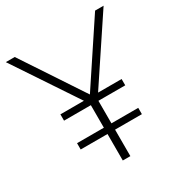

<svg xmlns="http://www.w3.org/2000/svg" viewBox="-173 -865 934 989"><g transform="rotate(-30 294.0 -370.0)"><path d="M271.5 0V-355.5L282.5 -320.5L3 -740H56L304.5 -364.5H285L534 -740H584.5L305.5 -320.5L316.5 -355.5V0ZM112 -157.5V-195H476V-157.5ZM112 -329V-366.5H476V-329Z"/></g></svg>

Font: Encode Sans Condensed Thin ExtraLight
Style: Regular
Weight: 250
Version: Version 3.002